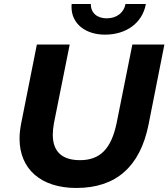

<svg xmlns="http://www.w3.org/2000/svg" viewBox="-20 -921 836 953"><path d="M501 -749C607 -749 687 -807 704 -901H603C595 -858 559 -830 510 -830C461 -830 430 -858 431 -901H336C335 -896 335 -891 335 -886C335 -802 406 -749 501 -749ZM359 12C556 12 675 -94 717 -301L796 -700H637L559 -311C532 -180 475 -126 377 -126C290 -126 242 -167 242 -252C242 -270 244 -289 248 -311L326 -700H163L85 -308C80 -282 77 -257 77 -233C77 -82 183 12 359 12Z"/></svg>

Font: AWKNG-Font
Style: Bold Italic
Weight: 700
Italic angle: -11.3°
Designer: Awakening Church
Foundry: Awakening Church
Version: Version 1.700;PS 001.700;hotconv 1.0.88;makeotf.lib2.5.64775